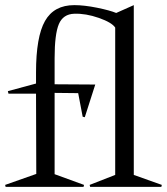

<svg xmlns="http://www.w3.org/2000/svg" viewBox="-43 -732 654 752"><path d="M98.1 -448.2Q98.1 -587.9 133.3 -649.9Q168.5 -711.9 248 -711.9Q286.6 -711.9 337.2 -701.7Q387.7 -691.4 412.1 -681.2L481 -711.9V-46.9L590.8 -7.8L588.9 0H310.1L308.1 -7.8L408.2 -46.9V-624Q395 -644 344 -661.9Q293 -679.7 248 -678.2Q204.1 -676.8 187.5 -637.5Q170.9 -598.1 170.9 -503.9V-401.9L330.1 -400.9L289.1 -272.9L280.8 -274.9L263.2 -367.2L170.9 -368.2V-49.8L286.1 -7.8L284.2 0H-21L-22.9 -7.8L99.1 -50.8L98.1 -365.2H-9.8L-12.2 -375L98.1 -404.8Z"/></svg>

Font: Halibut Cnd
Style: Regular
Weight: 400
Width: 3
Designer: Matteo Maggi
Foundry: Collletttivo
Version: Version 3.080 | FøM Fix